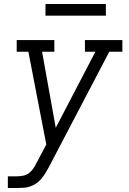

<svg xmlns="http://www.w3.org/2000/svg" viewBox="-20 -729 640 954"><path d="M19 205V147H66Q81 147 97 143.5Q113 140 126 129.5Q139 119 148 104.5Q157 90 164 75H165V74Q165 74 165 74Q165 74 165 74L210 -11L121 -472H63V-530H250V-472H189L257 -94L454 -472H402V-530H588V-472H523L223 101Q215 116 206 130.5Q197 145 186 158.5Q175 172 160.5 182Q146 192 130 197.5Q114 203 98 204Q82 205 66 205ZM206 -651V-709H506V-651Z"/></svg>

Font: Iosevka Slab LtExObl
Style: Regular
Weight: 300
Width: 7
Italic angle: -9°
Monospace: yes
Designer: Belleve Invis
Foundry: Belleve Invis
Version: Version 11.1.0; ttfautohint (v1.8.3)